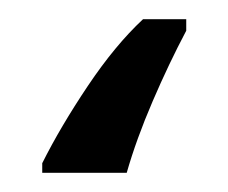

<svg xmlns="http://www.w3.org/2000/svg" viewBox="-20 40 238 200"><path d="M174 72Q156 106 139 145.5Q122 185 112 220H24V210Q43 172 71.5 129.5Q100 87 129 60H174Z"/></svg>

Font: Avrile Sans Condensed
Style: Regular
Weight: 400
Width: 3
Designer: Monotype Design Team
Foundry: Monotype Imaging Inc.
Version: Version 2.001;September 10, 2019;FontCreator 11.5.0.2425 64-